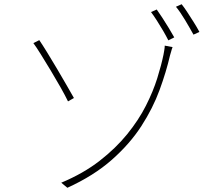

<svg xmlns="http://www.w3.org/2000/svg" viewBox="-20 -860 1040 909"><path d="M270 5Q375 -39 451.5 -98.5Q528 -158 582 -224.5Q636 -291 670.5 -359Q705 -427 724.5 -489.5Q744 -552 754 -601Q755 -606 757.5 -620.5Q760 -635 760 -644L797 -637Q793 -627 790 -615Q787 -603 785 -598Q767 -520 735.5 -434Q704 -348 649.5 -263.5Q595 -179 509.5 -103.5Q424 -28 299 29ZM166 -670Q181 -648 203.5 -611.5Q226 -575 250.5 -533.5Q275 -492 296 -455.5Q317 -419 330 -396L302 -380Q289 -407 267 -446Q245 -485 220 -526.5Q195 -568 173.5 -602.5Q152 -637 138 -656ZM722 -815Q733 -800 748.5 -776Q764 -752 779 -727.5Q794 -703 805 -683L777 -669Q767 -689 752.5 -714Q738 -739 722.5 -763Q707 -787 695 -803ZM840 -840Q852 -825 867 -802Q882 -779 897.5 -754.5Q913 -730 924 -709L896 -696Q879 -727 856 -765.5Q833 -804 813 -828Z"/></svg>

Font: Noto Sans TC Thin
Style: Regular
Weight: 100
Designer: Ryoko NISHIZUKA 西塚涼子 (kana, bopomofo & ideographs); Paul D. Hunt (Latin, Greek & Cyrillic); Sandoll Communications 산돌커뮤니
Foundry: Adobe
Version: Version 2.004-H2;hotconv 1.0.118;makeotfexe 2.5.65603